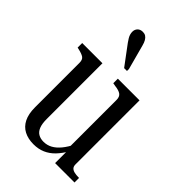

<svg xmlns="http://www.w3.org/2000/svg" viewBox="-232 -855 952 952"><g transform="rotate(45 244.5 -379.0)"><path d="M152 -516V-125Q152 -92 160 -72Q168 -52 183.5 -43Q199 -34 220 -34Q245 -34 266 -45.5Q287 -57 306 -80Q325 -103 342 -138L346 -93Q327 -60 305 -37Q283 -14 255.5 -2Q228 10 194 10Q156 10 128 -4.5Q100 -19 85 -49Q70 -79 70 -125V-437Q70 -459 58 -467.5Q46 -476 19 -482L10 -484V-516ZM412 -516V-67Q412 -53 419 -45.5Q426 -38 439 -35Q452 -32 469 -32H472V0H336V-87L330 -92V-437Q330 -459 317 -468.5Q304 -478 277 -481L260 -484V-516ZM230 -719 265 -589V-575H245L169 -677Q162 -687 156.5 -696Q151 -705 148.5 -714Q146 -723 146 -731Q146 -747 156 -757.5Q166 -768 184 -768Q196 -768 204.5 -762.5Q213 -757 219.5 -746Q226 -735 230 -719Z"/></g></svg>

Font: Roboto Serif 120pt ExtraCondensed
Style: Regular
Weight: 400
Width: 2
Designer: Greg Gazdowicz
Foundry: Commercial Type
Version: Version 1.008